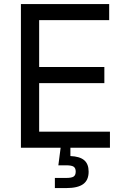

<svg xmlns="http://www.w3.org/2000/svg" viewBox="-20 -748 639 972"><path d="M85.9 0V-727.5H532.7V-646H178.2V-408.7H508.3V-327.1H178.2V-81.5H536.6V0ZM257.8 204.1V152.8H315.4Q342.3 152.8 352.8 145.8Q363.3 138.7 363.3 120.6Q363.3 103 352.8 95.9Q342.3 88.9 315.4 88.9H275.4L290 -23.4H336.4V0V42Q383.8 43.9 406.2 63Q428.7 82 428.7 121.1Q428.7 164.1 401.1 184.1Q373.5 204.1 315.9 204.1Z"/></svg>

Font: Inter 16pt
Style: Regular
Weight: 400
Version: Version 4.001;git-66647c0bb